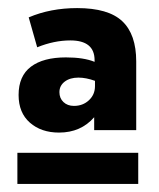

<svg xmlns="http://www.w3.org/2000/svg" viewBox="-20 -741 394 475"><path d="M126 -413Q180 -413 213 -451V-419H317V-589Q317 -656 282.5 -688.5Q248 -721 171 -721Q105 -721 51 -698L72 -624Q114 -641 154 -641Q214 -641 214 -592V-588Q187 -599 143 -599Q87 -599 56.5 -576Q26 -553 26 -506Q26 -462 54 -437.5Q82 -413 126 -413ZM23 -286H322V-363H23ZM163 -479Q147 -479 137 -488.5Q127 -498 127 -513Q127 -529 140 -539Q153 -549 174 -549Q193 -549 215 -541V-528Q215 -507 200 -493Q185 -479 163 -479Z"/></svg>

Font: Geom Black
Style: Bold
Weight: 900
Version: Version 1.102